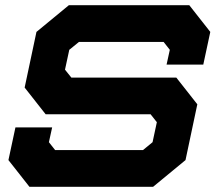

<svg xmlns="http://www.w3.org/2000/svg" viewBox="-20 -720 852 740"><path d="M93.5 0 12.5 -103 39.5 -229H181L168.5 -172L192.5 -141.5H531L568 -172L584.5 -249L560.5 -279.5H156L75 -382.5L120.5 -597L245.5 -700H709.5L790.5 -597L763.5 -471H622L634.5 -528L610.5 -558.5H284.5L247 -528L230.5 -451.5L255 -421H659.5L740.5 -318L695 -103L570 0Z"/></svg>

Font: Tourney Expanded Black
Style: Italic
Weight: 900
Width: 7
Italic angle: -12°
Designer: Tyler Finck
Foundry: Etcetera Type Co
Version: Version 1.010; ttfautohint (v1.8.3)